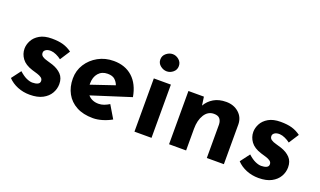

<svg xmlns="http://www.w3.org/2000/svg" viewBox="-71 -1066 2467 1481"><g transform="rotate(20 1162.5 -325.5)"><path d="M214 9Q160 9 113.5 -10Q67 -29 35 -63L93 -140Q125 -111 152.5 -98.5Q180 -86 202 -86Q228 -86 245 -94Q262 -102 262 -120Q262 -137 248.5 -147Q235 -157 214 -163.5Q193 -170 169 -177Q109 -196 82.5 -232.5Q56 -269 56 -312Q56 -345 73.5 -378.5Q91 -412 129.5 -434.5Q168 -457 229 -457Q284 -457 322 -446Q360 -435 394 -410L341 -328Q322 -343 298.5 -353.5Q275 -364 255 -365Q228 -366 213 -355.5Q198 -345 198 -331Q197 -312 212.5 -301Q228 -290 252 -284Q276 -278 299 -270Q346 -254 374 -224.5Q402 -195 402 -146Q402 -106 381.5 -70.5Q361 -35 319.5 -13Q278 9 214 9Z M734 12Q654 12 598.5 -18Q543 -48 514 -101Q485 -154 485 -223Q485 -289 519 -342Q553 -395 610 -426.5Q667 -458 737 -458Q831 -458 891.5 -403.5Q952 -349 970 -246L650 -144Q682 -107 737 -107Q760 -107 781.5 -115Q803 -123 824 -136L886 -32Q851 -12 810.5 0Q770 12 734 12ZM623 -231Q623 -226 623 -222L815 -287Q806 -312 786 -330.5Q766 -349 726 -349Q679 -349 651 -317Q623 -285 623 -231Z M1072 -437H1212V0H1072ZM1069 -592Q1069 -623 1093.5 -643Q1118 -663 1146 -663Q1174 -663 1197.5 -643Q1221 -623 1221 -592Q1221 -561 1197.5 -541.5Q1174 -522 1146 -522Q1118 -522 1093.5 -541.5Q1069 -561 1069 -592Z M1483 -437 1493 -367Q1516 -408 1558 -433Q1600 -458 1660 -458Q1722 -458 1763.5 -421.5Q1805 -385 1806 -327V0H1666V-275Q1665 -304 1650.5 -321.5Q1636 -339 1602 -339Q1553 -339 1524.5 -293.5Q1496 -248 1496 -178V0H1356V-437Z M2092 9Q2038 9 1991.5 -10Q1945 -29 1913 -63L1971 -140Q2003 -111 2030.5 -98.5Q2058 -86 2080 -86Q2106 -86 2123 -94Q2140 -102 2140 -120Q2140 -137 2126.5 -147Q2113 -157 2092 -163.5Q2071 -170 2047 -177Q1987 -196 1960.5 -232.5Q1934 -269 1934 -312Q1934 -345 1951.5 -378.5Q1969 -412 2007.5 -434.5Q2046 -457 2107 -457Q2162 -457 2200 -446Q2238 -435 2272 -410L2219 -328Q2200 -343 2176.5 -353.5Q2153 -364 2133 -365Q2106 -366 2091 -355.5Q2076 -345 2076 -331Q2075 -312 2090.5 -301Q2106 -290 2130 -284Q2154 -278 2177 -270Q2224 -254 2252 -224.5Q2280 -195 2280 -146Q2280 -106 2259.5 -70.5Q2239 -35 2197.5 -13Q2156 9 2092 9Z"/></g></svg>

Font: Synthetic
Style: Bold
Weight: 700
Designer: Santiago Orozco
Foundry: Typemade
Version: Version 2.000; ttfautohint (v1.8.4.7-5d5b)